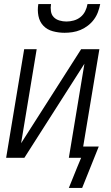

<svg xmlns="http://www.w3.org/2000/svg" viewBox="-20 -770 540 937"><path d="M295 -610Q266 -610 238 -617.5Q210 -625 191.5 -644.5Q173 -664 167.5 -692.5Q162 -721 167 -750H229Q226 -733 228.5 -715.5Q231 -698 242 -686.5Q253 -675 270 -670Q287 -665 304 -665Q322 -665 340 -670Q358 -675 372.5 -686.5Q387 -698 395.5 -715Q404 -732 407 -750H469Q465 -730 458 -711Q451 -692 438.5 -675Q426 -658 409 -645Q392 -632 373 -624Q354 -616 334 -613Q314 -610 295 -610ZM381 147H316L356 48L376 0H316L392 -459L99 0H10L98 -530H159L83 -71L376 -530H465L386 -55H462Z"/></svg>

Font: Iosevka Curly Light Oblique
Style: Regular
Weight: 300
Italic angle: -9°
Monospace: yes
Designer: Belleve Invis
Foundry: Belleve Invis
Version: Version 11.1.0; ttfautohint (v1.8.3)